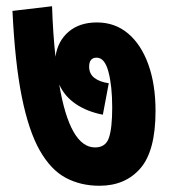

<svg xmlns="http://www.w3.org/2000/svg" viewBox="-20 -627 545 616"><path d="M479 -271Q479 -143 430.5 -87Q382 -31 299 -31Q239 -31 191 -56.5Q143 -82 107.5 -144.5Q72 -207 50 -316Q28 -425 20 -592L147 -607Q150 -517 158 -445Q165 -495 200 -525Q235 -555 291 -555Q349 -555 391 -519.5Q433 -484 456 -420Q479 -356 479 -271ZM310 -259Q259 -269 223 -293.5Q187 -318 170 -356Q204 -154 285 -154Q319 -154 329.5 -185Q340 -216 340 -282Q340 -351 328 -396.5Q316 -442 290 -442Q266 -442 266 -413Q266 -390 283 -377Q300 -364 329 -360Z"/></svg>

Font: Noto Sans Condensed ExtraBold
Style: Italic
Weight: 800
Width: 3
Italic angle: -12°
Designer: Monotype Design Team
Foundry: Monotype Imaging Inc.
Version: Version 2.013; ttfautohint (v1.8.4.7-5d5b)